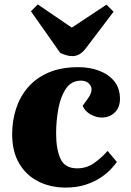

<svg xmlns="http://www.w3.org/2000/svg" viewBox="-20 -835 591 869"><path d="M335 -531Q386 -531 428.5 -515Q471 -499 497 -467.5Q523 -436 523 -387Q523 -349 499.5 -326Q476 -303 440 -303Q415 -303 389.5 -317.5Q364 -332 354 -356L377 -388Q403 -424 390 -447Q377 -470 346 -470Q304 -470 279.5 -435Q255 -400 244.5 -345Q234 -290 234 -230Q234 -161 253.5 -117Q273 -73 330 -73Q372 -73 406.5 -97.5Q441 -122 467 -152L509 -102Q500 -89 482 -69.5Q464 -50 435.5 -31Q407 -12 367.5 1Q328 14 277 14Q209 14 154 -13.5Q99 -41 67 -95Q35 -149 35 -228Q35 -288 52.5 -342.5Q70 -397 106.5 -439.5Q143 -482 199.5 -506.5Q256 -531 335 -531ZM120 -784 151 -815 305 -710 462 -814 494 -782 369 -617Q342 -581 308 -581Q294 -581 280.5 -585Q267 -589 253 -595Z"/></svg>

Font: Literata 36pt ExtraBold
Style: Italic
Weight: 800
Italic angle: -2°
Designer: Latin by Veronika Burian and Jose Scaglione. Greek by Irene Vlachou. Cyrillic by Vera Evstafieva
Foundry: TypeTogether
Version: Version 3.002